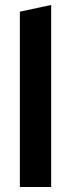

<svg xmlns="http://www.w3.org/2000/svg" viewBox="-20 -753 286 773"><path d="M186 -733V0H60V-706Z"/></svg>

Font: Rosa Sans SemiBold
Style: Regular
Weight: 600
Designer: Pentagram / MCKL
Foundry: Pentagram / MCKL
Version: Version 1.005;September 16, 2019;FontCreator 11.5.0.2425 64-